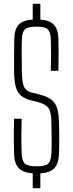

<svg xmlns="http://www.w3.org/2000/svg" viewBox="-20 -907 382 1009"><path d="M152 82V4Q101 0 78.2 -24Q55.5 -48 54 -98Q53 -133 52.8 -161.2Q52.5 -189.5 52.8 -218Q53 -246.5 54 -283H94Q92.5 -234.5 92.2 -190.8Q92 -147 94 -98Q95.5 -60 111.8 -46.5Q128 -33 173 -33Q216.5 -33 232.2 -46.5Q248 -60 250 -98Q251.5 -122.5 251.5 -152.2Q251.5 -182 251 -211.8Q250.5 -241.5 250 -266Q249.5 -317 235.2 -338.2Q221 -359.5 181 -370L145 -379Q110.5 -388 91 -404Q71.5 -420 63.2 -449.5Q55 -479 54 -529Q53.5 -567.5 54 -612.5Q54.5 -657.5 55 -703Q56 -753.5 78.2 -777.2Q100.5 -801 152 -804V-887H192V-804Q241 -801 263.2 -777Q285.5 -753 287 -702Q288 -665.5 288 -624.8Q288 -584 287 -535H247Q248.5 -587 248.5 -626.2Q248.5 -665.5 247 -702Q245.5 -740.5 230.2 -753.8Q215 -767 172 -767Q128.5 -767 112.5 -753.8Q96.5 -740.5 95 -702Q93.5 -656.5 94 -615.8Q94.5 -575 95 -529Q96 -473 106.2 -450.8Q116.5 -428.5 145 -421L182 -412Q223 -402 246 -386.2Q269 -370.5 278.8 -342Q288.5 -313.5 290 -266Q291 -239.5 291.2 -210.2Q291.5 -181 291.2 -152.2Q291 -123.5 290 -98Q288 -47 265.5 -23Q243 1 192 4V82Z"/></svg>

Font: Big Shoulders Text Thin Thin
Style: Regular
Weight: 250
Version: Version 2.002